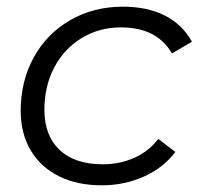

<svg xmlns="http://www.w3.org/2000/svg" viewBox="-20 -550 603 575"><path d="M42 -218Q42 -307 81 -378Q120 -449 190 -489.5Q260 -530 348 -530Q421 -530 473.5 -503.5Q526 -477 555 -425L495 -390Q450 -468 342 -468Q277 -468 224.5 -436Q172 -404 142.5 -348Q113 -292 113 -221Q113 -144 158.5 -101Q204 -58 288 -58Q339 -58 382.5 -77.5Q426 -97 454 -134L505 -95Q470 -48 411.5 -21.5Q353 5 285 5Q211 5 156 -22.5Q101 -50 71.5 -100.5Q42 -151 42 -218Z"/></svg>

Font: Montserrat Alternates
Style: Italic
Weight: 400
Italic angle: -11.3°
Designer: Julieta Ulanovsky
Foundry: Julieta Ulanovsky
Version: Version 7.200